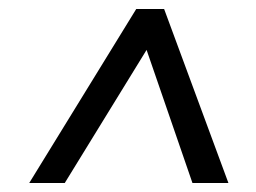

<svg xmlns="http://www.w3.org/2000/svg" viewBox="-20 -669 570 427"><path d="M45 -262 283 -649H345L488 -262H408L306 -558L124 -262Z"/></svg>

Font: Faustina Medium
Style: Italic
Weight: 500
Italic angle: -8°
Designer: Alfonso Garcia
Foundry: http://www.omnibus-type.com
Version: Version 1.200